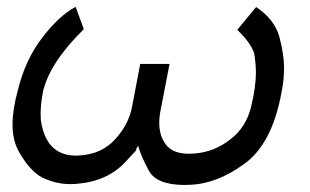

<svg xmlns="http://www.w3.org/2000/svg" viewBox="-20 -537 904 560"><path d="M672 -450 727 -516.5Q781 -480.5 795 -429Q808.5 -377 808.5 -339Q808.5 -301.5 800.5 -264.5Q773 -117 692.5 -59Q612 0 532 2Q527.5 2.5 519 2.5Q436.5 2.5 414 -39.5Q392 -80.5 384.5 -106.5Q384 -105.5 346.5 -65.5Q293 -7 200 -0.5Q195.5 0 185.5 0Q147 0 111.5 -15.5Q93 -23 77 -38.5Q55 -59 34.5 -95.5Q16.5 -128 16.5 -174.5Q16.5 -217.5 32.5 -275.5Q54 -363.5 104 -428Q152 -491 200.5 -517L224.5 -452Q124.5 -353.5 105.5 -270Q98.5 -234 98.5 -206Q98.5 -194 99 -188Q103 -156.5 115 -133Q141 -83 202.5 -83Q208.5 -83 212 -83.5Q277.5 -87.5 317 -132Q356.5 -176 365.5 -227.5L389 -350.5H474.5L448 -213.5Q444.5 -196 444.5 -178Q444.5 -140.5 464.5 -114.5Q484.5 -88.5 532 -88.5Q537.5 -88.5 549.5 -89.5Q606.5 -94.5 652.5 -131Q698 -166 712.5 -226Q726.5 -284 726.5 -326.5Q726.5 -342.5 723 -372.5Q719.5 -404 672 -450ZM383 -112Q376 -101 376 -99.5Q376 -99 376.5 -99Q377.5 -99 384.5 -106V-106.5Q384 -108 383 -112Z"/></svg>

Font: Argentum Sans Light
Style: Italic
Weight: 300
Italic angle: -11.3°
Designer: Julieta Ulanovsky (font), Owen Earl (portions from Jones font), Cristiano Sobral (main changes and remaster)
Foundry: Julieta Ulanovsky (font), Owen Earl (portions from Jones font), Cristiano Sobral (main changes and remaster)
Version: Version 3.127